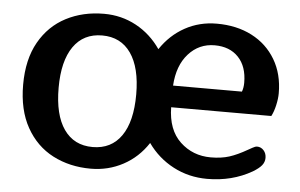

<svg xmlns="http://www.w3.org/2000/svg" viewBox="-42 -561 995 636"><g transform="rotate(5 455.0 -243.5)"><path d="M33 -244Q33 -328 65.5 -385.5Q98 -443 154 -472Q210 -501 280 -501Q338 -501 387 -474.5Q436 -448 469 -400Q501 -448 549 -474.5Q597 -501 655 -501Q721 -501 771.5 -475Q822 -449 850.5 -401Q879 -353 879 -289Q879 -271 874 -249Q869 -227 861 -212H528Q529 -137 571 -97.5Q613 -58 673 -58Q708 -58 734.5 -66.5Q761 -75 794 -94Q798 -96 807.5 -101.5Q817 -107 823 -107Q836 -107 845 -97Q854 -87 854 -72Q854 -58 845 -47Q836 -36 816 -24Q750 14 667 14Q606 14 554.5 -13Q503 -40 469 -88Q437 -39 387.5 -12.5Q338 14 280 14Q210 14 154 -15Q98 -44 65.5 -102Q33 -160 33 -244ZM409 -244Q409 -333 375.5 -381Q342 -429 280 -429Q218 -429 184.5 -381Q151 -333 151 -244Q151 -154 184.5 -106Q218 -58 280 -58Q342 -58 375.5 -106Q409 -154 409 -244ZM757 -284Q762 -297 762 -314Q762 -368 733 -398.5Q704 -429 654 -429Q602 -429 567 -390Q532 -351 528 -284Z"/></g></svg>

Font: Maitree Semibold
Style: Regular
Weight: 600
Designer: CadsonDemak Team
Foundry: CadsonDemak
Version: Version 1.010